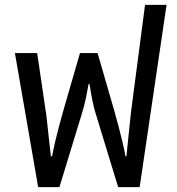

<svg xmlns="http://www.w3.org/2000/svg" viewBox="-20 -765 722 785"><path d="M136 0 41 -548H132L167 -310Q169 -301 172 -271Q175 -241 179.5 -202Q184 -163 188 -126H193Q198 -154 205 -183.5Q212 -213 220.5 -245.5Q229 -278 239 -313L307 -548H379L447 -313Q457 -278 465.5 -245.5Q474 -213 481 -183.5Q488 -154 493 -126H497Q501 -167 504.5 -201Q508 -235 511 -263Q514 -291 516 -310L573 -745H661L551 0H463L372 -298Q365 -319 359 -348Q353 -377 346 -421H342Q337 -392 332.5 -370Q328 -348 323.5 -331Q319 -314 314 -298L223 0Z"/></svg>

Font: Noto Sans Thai
Style: Regular
Weight: 400
Designer: Monotype Design Team
Foundry: Monotype Imaging Inc.
Version: Version 2.001